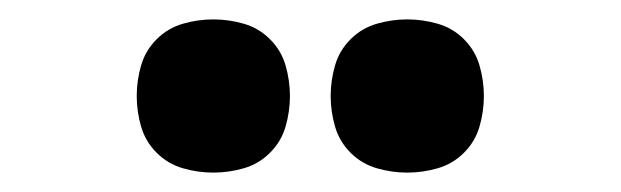

<svg xmlns="http://www.w3.org/2000/svg" viewBox="-20 -779 640 198"><path d="M400 -601Q384 -601 368.5 -605.5Q353 -610 341.5 -621.5Q330 -633 325.5 -648.5Q321 -664 321 -680Q321 -696 325.5 -711.5Q330 -727 341.5 -738.5Q353 -750 368.5 -754.5Q384 -759 400 -759Q416 -759 431.5 -754.5Q447 -750 458.5 -738.5Q470 -727 474.5 -711.5Q479 -696 479 -680Q479 -664 474.5 -648.5Q470 -633 458.5 -621.5Q447 -610 431.5 -605.5Q416 -601 400 -601ZM200 -601Q184 -601 168.5 -605.5Q153 -610 141.5 -621.5Q130 -633 125.5 -648.5Q121 -664 121 -680Q121 -696 125.5 -711.5Q130 -727 141.5 -738.5Q153 -750 168.5 -754.5Q184 -759 200 -759Q216 -759 231.5 -754.5Q247 -750 258.5 -738.5Q270 -727 274.5 -711.5Q279 -696 279 -680Q279 -664 274.5 -648.5Q270 -633 258.5 -621.5Q247 -610 231.5 -605.5Q216 -601 200 -601Z"/></svg>

Font: Iosevka Curly Extended
Style: Bold
Weight: 700
Width: 7
Monospace: yes
Designer: Belleve Invis
Foundry: Belleve Invis
Version: Version 11.1.0; ttfautohint (v1.8.3)